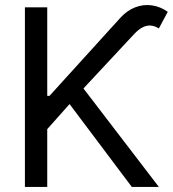

<svg xmlns="http://www.w3.org/2000/svg" viewBox="-20 -736 681 756"><path d="M78.1 -707H166V-358.4H174.8L453.1 -665Q480.5 -695.3 513.2 -707.5Q545.9 -719.7 578.6 -714.8Q611.3 -710 640.6 -689.5L605.5 -624Q589.8 -633.8 574.2 -635.3Q558.6 -636.7 542.5 -628.9Q526.4 -621.1 508.8 -602.5L308.6 -387.7L605.5 0H499L253.9 -326.2L166 -227.5V0H78.1Z"/></svg>

Font: Pretendard GOV Variable
Style: Regular
Weight: 400
Designer: Base glyphs from Inter by Rasmus Andersson; Hangul glyphs from Noto Sans CJK(Source Han Sans) by Jang Soo-young and Kang
Foundry: Kil Hyung-jin
Version: Version 1.307;Glyphs 3.2 (3192)